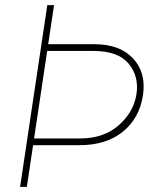

<svg xmlns="http://www.w3.org/2000/svg" viewBox="-20 -731 635 751"><path d="M294.4 -189.5Q385.7 -189.5 444.3 -241Q502.9 -292.5 513.7 -362.3Q524.4 -432.1 483.2 -481.9Q441.9 -531.7 345.7 -531.7H164.6L113.3 -189.5ZM349.6 -558.1Q448.7 -558.1 500.7 -502.2Q552.7 -446.3 539.1 -357.4Q525.4 -268.6 460.4 -215.8Q395.5 -163.1 290.5 -163.1H109.4L85 0H58.6L165 -710.9H191.4L168.5 -558.1Z"/></svg>

Font: Roboto-ThinItalic
Style: Italic
Weight: 250
Italic angle: -12°
Designer: Google
Version: Version 1.100141; 2013; ttfautohint (v0.94.14-c901) -l 8 -r 